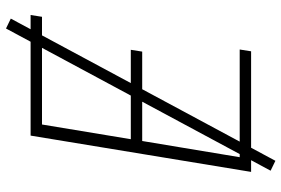

<svg xmlns="http://www.w3.org/2000/svg" viewBox="-169 -688 938 640"><g transform="rotate(-90 300.0 -368.0)"><path d="M47 0 168 -735H570L564 -697H205L156 -401H454L448 -363H150L96 -38H455L449 0ZM84 81 51 65 525 -817 558 -801Z"/></g></svg>

Font: Iosevka Extralight Extended
Style: Italic
Weight: 200
Width: 7
Italic angle: -9°
Monospace: yes
Designer: Belleve Invis
Foundry: Belleve Invis
Version: Version 32.5.0; ttfautohint (v1.8.4)